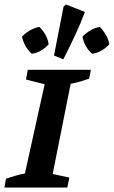

<svg xmlns="http://www.w3.org/2000/svg" viewBox="-29 -844 512 864"><path d="M-9 0 -2 -40Q20 -47 41 -53.5Q62 -60 83 -63L172 -465L88 -486L96 -530H380L372 -490Q349 -482 330 -476.5Q311 -471 289 -467L208 -61L283 -45L274 0ZM256 -577 214 -594 257 -814 268 -824 353 -790Q334 -739 309.5 -686.5Q285 -634 256 -577ZM148 -723Q165 -707 176 -686.5Q187 -666 190 -645Q177 -629 156.5 -617Q136 -605 114 -602Q80 -633 70 -679Q85 -695 105.5 -707Q126 -719 148 -723ZM420 -723Q436 -707 447.5 -687Q459 -667 463 -645Q449 -629 428.5 -617Q408 -605 386 -602Q351 -632 342 -679Q357 -695 377.5 -707Q398 -719 420 -723Z"/></svg>

Font: Piazzolla SC SemiBold
Style: Italic
Weight: 600
Italic angle: -11.3°
Designer: Juan Pablo del Peral
Foundry: Huerta Tipografica
Version: Version 1.330